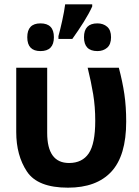

<svg xmlns="http://www.w3.org/2000/svg" viewBox="-20 -858 640 887"><path d="M314 -678Q342 -717 366.5 -756Q391 -795 406 -828V-838H281Q277 -806 267.5 -763Q258 -720 250 -691V-678ZM229 -686Q229 -750 167 -750Q106 -750 106 -686Q106 -622 167 -622Q229 -622 229 -686ZM493 -686Q493 -719 475 -734.5Q457 -750 430 -750Q368 -750 368 -686Q368 -622 430 -622Q457 -622 475 -637.5Q493 -653 493 -686ZM563 -296Q563 -366 554.5 -423.5Q546 -481 529 -545H385Q401 -480 410.5 -422.5Q420 -365 420 -300Q420 -194 390 -149.5Q360 -105 299 -105Q198 -105 198 -244V-545H55V-248Q55 -140 104.5 -65.5Q154 9 294 9Q426 9 494.5 -65Q563 -139 563 -296Z"/></svg>

Font: Noto Sans Mono UI
Style: Bold
Weight: 700
Designer: Monotype Design team
Foundry: Monotype Imaging Inc.
Version: 1.000